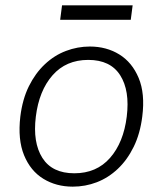

<svg xmlns="http://www.w3.org/2000/svg" viewBox="-20 -686 608 718"><path d="M252 12Q190 12 142 -17.5Q94 -47 70 -105.5Q46 -164 56 -250Q64 -315 88 -363.5Q112 -412 147.5 -445.5Q183 -479 226.5 -495.5Q270 -512 316 -512Q378 -512 426 -482.5Q474 -453 498.5 -394.5Q523 -336 512 -250Q504 -186 480 -137Q456 -88 420.5 -54.5Q385 -21 342 -4.5Q299 12 252 12ZM258 -38Q341 -38 391.5 -95.5Q442 -153 454 -250Q466 -347 429.5 -404.5Q393 -462 310 -462Q227 -462 176.5 -404.5Q126 -347 114 -250Q102 -153 138.5 -95.5Q175 -38 258 -38ZM205 -612 212 -666H476L469 -612Z"/></svg>

Font: Inclusive Sans Light
Style: Italic
Weight: 300
Italic angle: -7°
Designer: Olivia King
Foundry: Olivia King
Version: Version 2.004